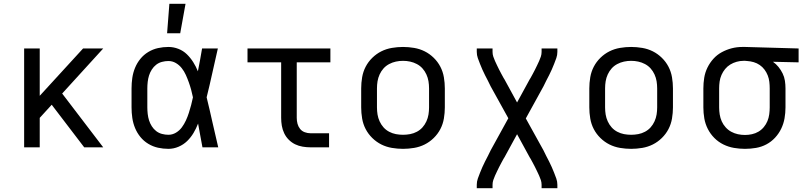

<svg xmlns="http://www.w3.org/2000/svg" viewBox="-20 -775 4240 1010"><path d="M107 0V-520H189V-271L417 -520H523L307 -283L523 0H423L252 -224L189 -155V0Z M866 8Q838 8 811 2Q784 -4 760 -18.5Q736 -33 718.5 -54.5Q701 -76 690.5 -101.5Q680 -127 676 -154.5Q672 -182 672 -210V-310Q672 -338 676 -365.5Q680 -393 690.5 -418.5Q701 -444 718.5 -465.5Q736 -487 760 -501.5Q784 -516 811 -522Q838 -528 866 -528Q893 -528 918.5 -518Q944 -508 963 -489.5Q982 -471 996.5 -448Q1011 -425 1021 -400Q1027 -430 1032.5 -460Q1038 -490 1043 -520H1126Q1111 -456 1097 -391.5Q1083 -327 1067 -263Q1083 -198 1097.5 -132Q1112 -66 1128 0H1045Q1039 -31 1033.5 -62Q1028 -93 1022 -125Q1012 -99 998 -75.5Q984 -52 964.5 -33Q945 -14 919 -3Q893 8 866 8ZM866 -66Q887 -66 905.5 -77Q924 -88 936.5 -105Q949 -122 958 -141.5Q967 -161 973.5 -181.5Q980 -202 985.5 -222.5Q991 -243 995 -263Q991 -283 985.5 -303Q980 -323 973 -342.5Q966 -362 957.5 -381Q949 -400 936 -416.5Q923 -433 905 -443.5Q887 -454 866 -454Q849 -454 832 -449.5Q815 -445 801.5 -434.5Q788 -424 778.5 -409Q769 -394 764 -378Q759 -362 757 -344.5Q755 -327 755 -310V-210Q755 -193 757 -175.5Q759 -158 764 -142Q769 -126 778.5 -111Q788 -96 801.5 -85.5Q815 -75 832 -70.5Q849 -66 866 -66ZM859 -600 871 -755H956L928 -600Z M1613 0Q1593 0 1572 -3.5Q1551 -7 1532.5 -16Q1514 -25 1499 -40Q1484 -55 1475 -74Q1466 -93 1462.5 -113.5Q1459 -134 1459 -155V-447H1282V-520H1718V-447H1541V-155Q1541 -139 1545 -124Q1549 -109 1558.5 -97Q1568 -85 1583 -79.5Q1598 -74 1613 -74H1711V0Z M2100 8Q2071 8 2041.5 3Q2012 -2 1986 -15Q1960 -28 1938.5 -49Q1917 -70 1903.5 -96Q1890 -122 1885 -151.5Q1880 -181 1880 -210V-310Q1880 -339 1885 -368.5Q1890 -398 1903.5 -424Q1917 -450 1938.5 -471Q1960 -492 1986 -505Q2012 -518 2041.5 -523Q2071 -528 2100 -528Q2129 -528 2158.5 -523Q2188 -518 2214 -505Q2240 -492 2261.5 -471Q2283 -450 2296.5 -424Q2310 -398 2315 -368.5Q2320 -339 2320 -310V-210Q2320 -181 2315 -151.5Q2310 -122 2296.5 -96Q2283 -70 2261.5 -49Q2240 -28 2214 -15Q2188 -2 2158.5 3Q2129 8 2100 8ZM2100 -66Q2119 -66 2137.5 -69.5Q2156 -73 2173 -82Q2190 -91 2202.5 -105Q2215 -119 2223 -136.5Q2231 -154 2234 -172.5Q2237 -191 2237 -210V-310Q2237 -329 2234 -347.5Q2231 -366 2223 -383.5Q2215 -401 2202.5 -415Q2190 -429 2173 -438Q2156 -447 2137.5 -451Q2119 -455 2100 -455Q2081 -455 2062.5 -451Q2044 -447 2027 -438Q2010 -429 1997.5 -415Q1985 -401 1977 -383.5Q1969 -366 1966 -347.5Q1963 -329 1963 -310V-210Q1963 -191 1966 -172.5Q1969 -154 1977 -136.5Q1985 -119 1997.5 -105Q2010 -91 2027 -82Q2044 -73 2062.5 -69.5Q2081 -66 2100 -66Z M2488 215V197Q2488 180 2493.5 164.5Q2499 149 2505 134Q2511 119 2517.5 104Q2524 89 2531.5 74.5Q2539 60 2546.5 45.5Q2554 31 2561 16L2654 -153L2561 -321Q2554 -336 2546.5 -350.5Q2539 -365 2531.5 -379.5Q2524 -394 2517.5 -409Q2511 -424 2505 -439Q2499 -454 2493.5 -469.5Q2488 -485 2488 -502V-520H2571V-502Q2571 -489 2575 -477Q2579 -465 2584 -454Q2589 -443 2594.5 -431.5Q2600 -420 2605.5 -409Q2611 -398 2617 -387Q2623 -376 2629 -365Q2630 -363 2631.5 -361Q2633 -359 2634 -357L2700 -236L2766 -357Q2767 -359 2768.5 -361Q2770 -363 2771 -365Q2777 -376 2783 -387Q2789 -398 2794.5 -409Q2800 -420 2805.5 -431.5Q2811 -443 2816 -454Q2821 -465 2825 -477Q2829 -489 2829 -502V-520H2912V-502Q2912 -485 2906.5 -469.5Q2901 -454 2895 -439Q2889 -424 2882.5 -409Q2876 -394 2868.5 -379.5Q2861 -365 2853.5 -350.5Q2846 -336 2839 -321L2746 -152L2839 16Q2846 31 2853.5 45.5Q2861 60 2868.5 74.5Q2876 89 2882.5 104Q2889 119 2895 134Q2901 149 2906.5 164.5Q2912 180 2912 197V215H2829V197Q2829 184 2825 172Q2821 160 2816 149Q2811 138 2805.5 126.5Q2800 115 2794.5 104Q2789 93 2783 82Q2777 71 2771 60Q2770 58 2768.5 56Q2767 54 2766 52L2700 -69L2634 52Q2633 54 2631.5 56Q2630 58 2629 60Q2623 71 2617 82Q2611 93 2605.5 104Q2600 115 2594.5 126.5Q2589 138 2584 149Q2579 160 2575 172Q2571 184 2571 197V215Z M3300 8Q3271 8 3241.5 3Q3212 -2 3186 -15Q3160 -28 3138.5 -49Q3117 -70 3103.5 -96Q3090 -122 3085 -151.5Q3080 -181 3080 -210V-310Q3080 -339 3085 -368.5Q3090 -398 3103.5 -424Q3117 -450 3138.5 -471Q3160 -492 3186 -505Q3212 -518 3241.5 -523Q3271 -528 3300 -528Q3329 -528 3358.5 -523Q3388 -518 3414 -505Q3440 -492 3461.5 -471Q3483 -450 3496.5 -424Q3510 -398 3515 -368.5Q3520 -339 3520 -310V-210Q3520 -181 3515 -151.5Q3510 -122 3496.5 -96Q3483 -70 3461.5 -49Q3440 -28 3414 -15Q3388 -2 3358.5 3Q3329 8 3300 8ZM3300 -66Q3319 -66 3337.5 -69.5Q3356 -73 3373 -82Q3390 -91 3402.5 -105Q3415 -119 3423 -136.5Q3431 -154 3434 -172.5Q3437 -191 3437 -210V-310Q3437 -329 3434 -347.5Q3431 -366 3423 -383.5Q3415 -401 3402.5 -415Q3390 -429 3373 -438Q3356 -447 3337.5 -451Q3319 -455 3300 -455Q3281 -455 3262.5 -451Q3244 -447 3227 -438Q3210 -429 3197.5 -415Q3185 -401 3177 -383.5Q3169 -366 3166 -347.5Q3163 -329 3163 -310V-210Q3163 -191 3166 -172.5Q3169 -154 3177 -136.5Q3185 -119 3197.5 -105Q3210 -91 3227 -82Q3244 -73 3262.5 -69.5Q3281 -66 3300 -66Z M3899 8Q3870 8 3841 3Q3812 -2 3785.5 -15Q3759 -28 3738 -49Q3717 -70 3703.5 -96.5Q3690 -123 3685 -152Q3680 -181 3680 -210V-310Q3680 -338 3684.5 -366Q3689 -394 3701.5 -419.5Q3714 -445 3733 -466Q3752 -487 3777 -500.5Q3802 -514 3829 -521Q3856 -528 3885 -528H3900L4181 -520V-447L4046 -450Q4062 -439 4075 -423Q4088 -407 4097 -388.5Q4106 -370 4109 -350Q4112 -330 4112 -310V-210Q4112 -181 4107 -152.5Q4102 -124 4089.5 -98Q4077 -72 4057 -50.5Q4037 -29 4011.5 -15.5Q3986 -2 3957 3Q3928 8 3899 8ZM3899 -65Q3917 -65 3935.5 -69Q3954 -73 3970 -82.5Q3986 -92 3998 -106.5Q4010 -121 4017 -138Q4024 -155 4026.5 -173.5Q4029 -192 4029 -210V-310Q4029 -327 4027 -344.5Q4025 -362 4018.5 -378.5Q4012 -395 4001.5 -409Q3991 -423 3976.5 -433Q3962 -443 3945 -448Q3928 -453 3911 -454L3900 -455H3891Q3873 -455 3855 -450Q3837 -445 3821.5 -435.5Q3806 -426 3794.5 -412Q3783 -398 3775.5 -381Q3768 -364 3765.5 -346Q3763 -328 3763 -310V-210Q3763 -191 3766 -172.5Q3769 -154 3776.5 -137Q3784 -120 3797 -105.5Q3810 -91 3826.5 -82Q3843 -73 3861.5 -69Q3880 -65 3899 -65Z"/></svg>

Font: Nova Nerd Font
Style: Regular
Weight: 400
Designer: Belleve Invis
Foundry: Belleve Invis
Version: Version 24.1.4; ttfautohint (v1.8.4);Nerd Fonts 3.1.1